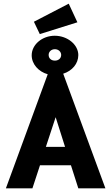

<svg xmlns="http://www.w3.org/2000/svg" viewBox="-20 -1022 603 1042"><path d="M196 -837 400 -901 353 -1002 164 -904ZM405 0H552L323 -622C371 -637 405 -676 405 -723C405 -779 347 -828 277 -828C209 -828 152 -780 152 -722C152 -674 189 -633 239 -619L12 0H156L197 -125H365ZM278 -693C258 -693 244 -705 244 -724C244 -741 258 -755 278 -755C297 -755 312 -741 312 -724C312 -705 297 -693 278 -693ZM282 -386 333 -225H229Z"/></svg>

Font: Inconsolata SemiExpanded Black
Style: Regular
Weight: 900
Width: 6
Monospace: yes
Designer: Raph Levien, Cyreal, Brenton Simpson
Foundry: Raph Levien, Cyreal, Google
Version: Version 3.100